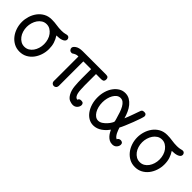

<svg xmlns="http://www.w3.org/2000/svg" viewBox="123 -1142 1853 1853"><g transform="rotate(45 1050.0 -215.5)"><path d="M38 -215Q38 -254 50 -293Q62 -332 85.5 -364Q109 -396 144.5 -416Q180 -436 227 -436Q265 -436 298 -430.5Q331 -425 369 -425Q385 -425 396 -426.5Q407 -428 415 -430Q423 -432 429 -433.5Q435 -435 440 -435Q454 -435 461.5 -425.5Q469 -416 469 -405Q469 -391 459.5 -382Q450 -373 435 -367.5Q420 -362 402.5 -360Q385 -358 369 -358H366Q387 -326 398 -291.5Q409 -257 409 -215Q409 -172 395.5 -132Q382 -92 358 -61.5Q334 -31 300 -13Q266 5 224 5Q182 5 148 -13Q114 -31 89.5 -61.5Q65 -92 51.5 -132Q38 -172 38 -215ZM105 -215Q105 -185 113.5 -157Q122 -129 138 -108Q154 -87 175.5 -74.5Q197 -62 224 -62Q251 -62 272.5 -74.5Q294 -87 309.5 -108.5Q325 -130 333.5 -157.5Q342 -185 342 -215Q342 -245 333.5 -273Q325 -301 309 -322Q293 -343 271.5 -356Q250 -369 223 -369Q195 -369 173 -355Q151 -341 136 -319Q121 -297 113 -269.5Q105 -242 105 -215Z M553 -376Q553 -394 579 -412Q605 -430 654 -430H973Q993 -430 1000.5 -420.5Q1008 -411 1007 -398Q1008 -386 1001 -376Q994 -366 974 -365H900V-210Q901 -182 902 -156.5Q903 -131 907.5 -111Q912 -91 921 -78Q930 -65 947 -62Q952 -74 959 -79Q966 -84 980 -84Q1000 -84 1007 -75Q1014 -66 1014 -55Q1014 -33 996.5 -14Q979 5 950 5Q933 5 907.5 -4.5Q882 -14 862 -50Q842 -87 837.5 -136.5Q833 -186 833 -240V-365H727V-43Q727 -37 727 -31Q727 -25 725 -19Q722 -8 713 -1.5Q704 5 693 5Q682 5 673 -1.5Q664 -8 661 -19Q659 -25 659.5 -31Q660 -37 660 -43V-365Q642 -365 631 -361.5Q620 -358 613 -353.5Q606 -349 600.5 -345.5Q595 -342 588 -342Q572 -342 562.5 -352.5Q553 -363 553 -376Z M1069 -216Q1069 -261 1081 -301Q1093 -341 1115 -371Q1137 -401 1166 -418.5Q1195 -436 1230 -436Q1264 -436 1290.5 -420.5Q1317 -405 1337.5 -380Q1358 -355 1372.5 -322.5Q1387 -290 1396 -257Q1402 -269 1412 -295.5Q1422 -322 1431.5 -349Q1441 -376 1448.5 -397Q1456 -418 1457 -420Q1463 -431 1471.5 -433.5Q1480 -436 1488 -436Q1505 -436 1512.5 -428Q1520 -420 1520 -408Q1520 -400 1509 -366.5Q1498 -333 1482.5 -293Q1467 -253 1451 -215Q1435 -177 1425 -160Q1429 -149 1434 -134Q1439 -119 1446.5 -104.5Q1454 -90 1463.5 -78Q1473 -66 1486 -61Q1490 -72 1499.5 -77.5Q1509 -83 1520 -83Q1533 -83 1542.5 -75.5Q1552 -68 1552 -53Q1552 -32 1535.5 -13.5Q1519 5 1490 5Q1467 5 1449.5 -4.5Q1432 -14 1418.5 -28.5Q1405 -43 1396 -59Q1387 -75 1381 -87Q1360 -58 1339 -40Q1318 -22 1298.5 -12Q1279 -2 1261.5 1.5Q1244 5 1230 5Q1196 5 1166.5 -12Q1137 -29 1115.5 -59Q1094 -89 1081.5 -129Q1069 -169 1069 -216ZM1136 -216Q1136 -185 1143 -157Q1150 -129 1163 -107.5Q1176 -86 1193.5 -73.5Q1211 -61 1232 -61Q1255 -61 1276.5 -75.5Q1298 -90 1314.5 -108.5Q1331 -127 1341 -144.5Q1351 -162 1351 -167Q1351 -172 1349 -179.5Q1347 -187 1343 -201Q1333 -237 1322.5 -267.5Q1312 -298 1299 -321Q1286 -344 1269.5 -357Q1253 -370 1231 -370Q1209 -370 1191.5 -356.5Q1174 -343 1161.5 -321Q1149 -299 1142.5 -271.5Q1136 -244 1136 -216Z M1613 -215Q1613 -254 1625 -293Q1637 -332 1660.5 -364Q1684 -396 1719.5 -416Q1755 -436 1802 -436Q1840 -436 1873 -430.5Q1906 -425 1944 -425Q1960 -425 1971 -426.5Q1982 -428 1990 -430Q1998 -432 2004 -433.5Q2010 -435 2015 -435Q2029 -435 2036.5 -425.5Q2044 -416 2044 -405Q2044 -391 2034.5 -382Q2025 -373 2010 -367.5Q1995 -362 1977.5 -360Q1960 -358 1944 -358H1941Q1962 -326 1973 -291.5Q1984 -257 1984 -215Q1984 -172 1970.5 -132Q1957 -92 1933 -61.5Q1909 -31 1875 -13Q1841 5 1799 5Q1757 5 1723 -13Q1689 -31 1664.5 -61.5Q1640 -92 1626.5 -132Q1613 -172 1613 -215ZM1680 -215Q1680 -185 1688.5 -157Q1697 -129 1713 -108Q1729 -87 1750.5 -74.5Q1772 -62 1799 -62Q1826 -62 1847.5 -74.5Q1869 -87 1884.5 -108.5Q1900 -130 1908.5 -157.5Q1917 -185 1917 -215Q1917 -245 1908.5 -273Q1900 -301 1884 -322Q1868 -343 1846.5 -356Q1825 -369 1798 -369Q1770 -369 1748 -355Q1726 -341 1711 -319Q1696 -297 1688 -269.5Q1680 -242 1680 -215Z"/></g></svg>

Font: CMU Typewriter Custom
Style: Regular
Weight: 500
Monospace: yes
Version: Version 0.7.0